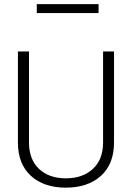

<svg xmlns="http://www.w3.org/2000/svg" viewBox="-20 -884 631 915"><path d="M471.2 -638.7H523.4V-205.1Q523.4 -102.1 460.9 -45.9Q398.4 10.3 293.7 10.3Q189 10.3 127.2 -46.1Q65.4 -102.5 65.4 -205.1V-638.7H118.2V-205.1Q118.2 -124.5 165.8 -79.3Q213.4 -34.2 293.7 -34.2Q374 -34.2 422.6 -79.1Q471.2 -124 471.2 -205.1ZM449.7 -864.3V-821.8H155.3V-864.3Z"/></svg>

Font: Yantramanav Light
Style: Regular
Weight: 300
Version: Version 1.001;PS 1.0;hotconv 1.0.72;makeotf.lib2.5.5900; ttf